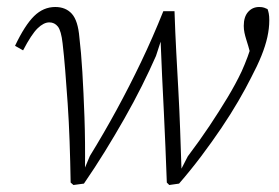

<svg xmlns="http://www.w3.org/2000/svg" viewBox="-20 -520 797 549"><path d="M182 2Q181 -59 179 -116Q177 -173 173.5 -224Q170 -275 166.5 -318.5Q163 -362 159 -396Q155 -432 145.5 -444Q136 -456 121 -456Q105 -456 87.5 -439Q70 -422 46 -376L23 -389Q51 -448 77.5 -474Q104 -500 138 -500Q168 -500 185.5 -480.5Q203 -461 207 -413Q212 -372 215.5 -314Q219 -256 221.5 -185Q224 -114 223 -34L221 -36L237 -74Q277 -139 313.5 -206Q350 -273 383.5 -343Q417 -413 447 -488H479Q481 -427 484 -371Q487 -315 490 -261Q493 -207 495 -151Q497 -95 499 -34L498 -36L517 -73Q551 -118 579 -160Q607 -202 630.5 -241Q654 -280 671 -316Q680 -336 688 -357.5Q696 -379 703 -404L701 -348L690 -388Q687 -398 684 -407.5Q681 -417 679 -426.5Q677 -436 677 -446Q677 -472 689.5 -486Q702 -500 721 -500Q730 -500 735.5 -498Q741 -496 745 -494Q747 -489 748.5 -481.5Q750 -474 750 -462Q750 -439 744.5 -414Q739 -389 727.5 -360.5Q716 -332 698 -298Q683 -268 661.5 -231Q640 -194 613 -154Q586 -114 555.5 -73.5Q525 -33 492 5L464 9L457 2Q455 -51 453 -100.5Q451 -150 448.5 -200.5Q446 -251 443.5 -302.5Q441 -354 439 -409H442L426 -360Q408 -319 385.5 -274Q363 -229 336 -181.5Q309 -134 280 -87Q251 -40 220 5L190 9Z"/></svg>

Font: Source Serif 4 Light
Style: Italic
Weight: 300
Italic angle: -12°
Designer: Frank Grießhammer
Foundry: Adobe Systems Incorporated
Version: Version 4.004;hotconv 1.0.116;makeotfexe 2.5.65601